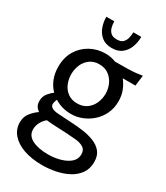

<svg xmlns="http://www.w3.org/2000/svg" viewBox="-251 -877 1084 1256"><g transform="rotate(30 291.0 -249.5)"><path d="M283 -108Q212 -108 157 -143Q150 -130 147 -111.5Q144 -93 159 -82Q176 -69 216 -67.5Q256 -66 322 -61Q360 -59 403.5 -53Q447 -47 485.5 -32Q524 -17 548 11.5Q572 40 572 88Q572 140 546 176Q520 212 478 234Q436 256 385.5 266Q335 276 286 276Q205 276 145 254.5Q85 233 52.5 194.5Q20 156 20 106Q20 62 45 32Q70 2 96 -15Q80 -25 70.5 -40.5Q61 -56 61 -79Q61 -115 81.5 -139Q102 -163 118 -174Q89 -203 72.5 -244Q56 -285 56 -335Q56 -405 86.5 -456Q117 -507 169 -535.5Q221 -564 283 -564Q324 -564 361 -549Q422 -549 458 -550Q494 -551 518 -553.5Q542 -556 565 -560L555 -480H459Q482 -452 496.5 -415.5Q511 -379 511 -335Q511 -283 491 -241Q471 -199 438 -169.5Q405 -140 364.5 -124Q324 -108 283 -108ZM282 -188Q324 -188 353 -208.5Q382 -229 397.5 -263Q413 -297 413 -335Q413 -374 397.5 -407.5Q382 -441 353 -462Q324 -483 282 -483Q241 -483 212 -462Q183 -441 168.5 -407Q154 -373 154 -335Q154 -297 168.5 -263Q183 -229 212 -208.5Q241 -188 282 -188ZM118 101Q118 149 164 172.5Q210 196 283 196Q333 196 376.5 183.5Q420 171 447 147Q474 123 474 87Q474 53 450.5 38.5Q427 24 391 20.5Q355 17 317 15Q278 13 239 11.5Q200 10 167 6Q145 23 131.5 49.5Q118 76 118 101ZM297 -615Q249 -615 220 -639Q191 -663 178 -699.5Q165 -736 165 -775H225Q225 -755 230 -733Q235 -711 250.5 -695.5Q266 -680 297 -680Q329 -680 344 -695.5Q359 -711 364 -733Q369 -755 369 -775H429Q429 -736 416 -699.5Q403 -663 374 -639Q345 -615 297 -615Z"/></g></svg>

Font: Faculty Glyphic
Style: Regular
Weight: 400
Designer: Koto Studio, Dylan Young
Foundry: Koto Studio
Version: Version 1.004; ttfautohint (v1.8.4.7-5d5b)